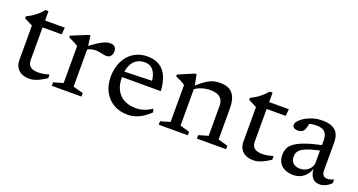

<svg xmlns="http://www.w3.org/2000/svg" viewBox="-37 -1000 2757 1478"><g transform="rotate(20 1341.0 -261.0)"><path d="M173.5 -132Q173.5 -94.5 195 -77.5Q216.5 -60.5 258.5 -60.5Q277.5 -60.5 299.8 -64.2Q322 -68 348 -75.5V-45.5Q315.5 -24.5 291 -12.5Q266.5 -0.5 247 4Q227.5 8.5 209.5 8.5Q175 8.5 148.5 -3.8Q122 -16 106.8 -40.8Q91.5 -65.5 91.5 -102V-383.5L23.5 -417.5V-434.5Q41 -443 55.5 -451.2Q70 -459.5 82.2 -468.2Q94.5 -477 105.5 -486.8Q116.5 -496.5 127.5 -507.5Q138.5 -518.5 149.5 -531.5H173.5V-439ZM141.5 -398 142.5 -454.5H335L329.5 -398Z M706 -462Q731 -462 743.8 -449.2Q756.5 -436.5 756.5 -414.5Q756.5 -389 744 -374.2Q731.5 -359.5 711.5 -359.5Q696 -359.5 680.8 -362.8Q665.5 -366 649.8 -369Q634 -372 616.5 -372Q605 -372 591.8 -369.5Q578.5 -367 565.5 -361.5Q552.5 -356 540.5 -347.5L528 -365Q562 -392.5 588.8 -411Q615.5 -429.5 636.5 -440.8Q657.5 -452 674.8 -457Q692 -462 706 -462ZM554 -368V-51L637 -28.5V0H394V-28.5L472.5 -51V-353Q466 -359 454.2 -365.8Q442.5 -372.5 427 -380Q411.5 -387.5 393 -395.5V-410.5L528 -465.5H541.5Z M1011 -464.5Q1070.5 -464.5 1110.2 -439.5Q1150 -414.5 1171.5 -366.2Q1193 -318 1196.5 -248H864V-293L1140 -301L1107.5 -283.5Q1105 -326 1092.8 -355.2Q1080.5 -384.5 1059 -399.8Q1037.5 -415 1005 -415Q966.5 -415 938 -396Q909.5 -377 894 -339.5Q878.5 -302 878.5 -246Q878.5 -185.5 900.2 -143.8Q922 -102 962.5 -80.5Q1003 -59 1060.5 -59Q1084 -59 1106 -64.2Q1128 -69.5 1148.8 -79Q1169.5 -88.5 1188.5 -101.5L1197 -74.5Q1169 -47 1139.5 -28Q1110 -9 1078.8 0.5Q1047.5 10 1015 10Q950.5 10 901.2 -18.8Q852 -47.5 824 -99.5Q796 -151.5 796 -221Q796 -291 822.2 -346Q848.5 -401 896.8 -432.8Q945 -464.5 1011 -464.5Z M1430 -368V-51L1508 -28.5V0H1270V-28.5L1348.5 -51V-353Q1340.5 -360.5 1321.8 -370.8Q1303 -381 1269 -395.5V-410.5L1397.5 -465.5H1410.5ZM1582.5 -28.5 1660.5 -51V-295Q1660.5 -325 1649 -345.2Q1637.5 -365.5 1613.8 -376Q1590 -386.5 1553.5 -386.5Q1515.5 -386.5 1480.2 -374.5Q1445 -362.5 1426 -345L1410.5 -362Q1443.5 -393 1469.2 -413Q1495 -433 1516.8 -444.2Q1538.5 -455.5 1560.2 -460Q1582 -464.5 1607.5 -464.5Q1676.5 -464.5 1709.2 -425Q1742 -385.5 1742 -302.5V-51L1821.5 -28.5V0H1582.5Z M2009 -132Q2009 -94.5 2030.5 -77.5Q2052 -60.5 2094 -60.5Q2113 -60.5 2135.2 -64.2Q2157.5 -68 2183.5 -75.5V-45.5Q2151 -24.5 2126.5 -12.5Q2102 -0.5 2082.5 4Q2063 8.5 2045 8.5Q2010.5 8.5 1984 -3.8Q1957.5 -16 1942.2 -40.8Q1927 -65.5 1927 -102V-383.5L1859 -417.5V-434.5Q1876.5 -443 1891 -451.2Q1905.5 -459.5 1917.8 -468.2Q1930 -477 1941 -486.8Q1952 -496.5 1963 -507.5Q1974 -518.5 1985 -531.5H2009V-439ZM1977 -398 1978 -454.5H2170.5L2165 -398Z M2546.5 -291 2544 -245.5Q2476 -233 2434 -220Q2392 -207 2369.2 -192.8Q2346.5 -178.5 2338 -162Q2329.5 -145.5 2329.5 -125Q2329.5 -90 2350.5 -71.8Q2371.5 -53.5 2406.5 -53.5Q2433.5 -53.5 2455.8 -65.5Q2478 -77.5 2491.2 -97.2Q2504.5 -117 2504.5 -141V-321Q2504.5 -364 2484.2 -387Q2464 -410 2414 -410Q2393.5 -410 2372 -406Q2350.5 -402 2330.5 -394L2360.5 -421.5Q2357.5 -405 2354.2 -390.5Q2351 -376 2347 -364.5Q2343 -353 2337.5 -344.5Q2329 -332.5 2316.5 -328.2Q2304 -324 2289.5 -324Q2269 -324 2257.5 -332.8Q2246 -341.5 2246 -354Q2246 -370.5 2262.2 -389Q2278.5 -407.5 2306 -424Q2333.5 -440.5 2369.2 -451Q2405 -461.5 2444 -461.5Q2495.5 -461.5 2526.8 -446.5Q2558 -431.5 2572 -402.8Q2586 -374 2586 -333.5V-102Q2586 -85 2591.2 -74Q2596.5 -63 2606.5 -57.8Q2616.5 -52.5 2631.5 -52.5Q2643 -52.5 2656.2 -56Q2669.5 -59.5 2682.5 -65.5V-35.5Q2660.5 -13 2636 -2.2Q2611.5 8.5 2590 8.5Q2563.5 8.5 2544.8 -3.8Q2526 -16 2516 -40Q2506 -64 2505 -99L2508.5 -102.5Q2502 -69 2483 -43.5Q2464 -18 2435.8 -4Q2407.5 10 2373 10Q2314 10 2278.5 -20.8Q2243 -51.5 2243 -108.5Q2243 -140 2255.5 -165.5Q2268 -191 2300.8 -212.5Q2333.5 -234 2393 -253.2Q2452.5 -272.5 2546.5 -291Z"/></g></svg>

Font: Newsreader
Style: Regular
Weight: 400
Designer: Hugues Gentile
Foundry: Production Type
Version: Version 1.003